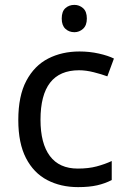

<svg xmlns="http://www.w3.org/2000/svg" viewBox="-20 -757 520 787"><path d="M300 10Q229 10 173.5 -19Q118 -48 86.5 -109Q55 -170 55 -265Q55 -364 88 -426Q121 -488 177.5 -517Q234 -546 306 -546Q347 -546 385 -537.5Q423 -529 447 -517L420 -444Q396 -453 364 -461Q332 -469 304 -469Q146 -469 146 -266Q146 -169 184.5 -117.5Q223 -66 299 -66Q343 -66 376.5 -75Q410 -84 438 -97V-19Q411 -5 378.5 2.5Q346 10 300 10ZM285 -737Q305 -737 320.5 -723.5Q336 -710 336 -681Q336 -653 320.5 -639Q305 -625 285 -625Q263 -625 248 -639Q233 -653 233 -681Q233 -710 248 -723.5Q263 -737 285 -737Z"/></svg>

Font: Noto Sans Gunjala Gondi Semibold
Style: Regular
Weight: 600
Designer: Ek Type
Foundry: Ek Type
Version: Version 1.004; ttfautohint (v1.8.4.7-5d5b)